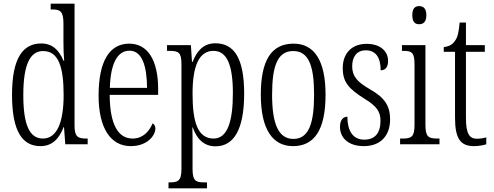

<svg xmlns="http://www.w3.org/2000/svg" viewBox="-20 -780 2668 1038"><path d="M199 10C262 10 300 -30 324 -93H326L333 0H454V-31H446C401 -31 383 -41 383 -100V-760H254V-729H260C304 -729 323 -721 323 -653V-554C323 -518 324 -483 327 -452H323C300 -507 265 -545 203 -545C104 -545 45 -467 45 -267C45 -68 102 10 199 10ZM212 -31C140 -31 106 -104 106 -266C106 -430 142 -504 213 -504C296 -504 324 -419 324 -266C324 -119 288 -31 212 -31Z M687 10C777 10 820 -48 820 -85C820 -100 813 -109 805 -113C787 -70 753 -31 697 -31C619 -31 574 -106 573 -267H835V-298C835 -454 779 -544 679 -544C573 -544 513 -451 513 -263C513 -89 577 10 687 10ZM775 -305H574C577 -430 612 -506 680 -506C748 -506 774 -424 775 -305Z M891 238H1099V206H1085C1040 206 1021 199 1021 135V24C1021 -23 1021 -63 1020 -91H1022C1044 -30 1081 11 1145 11C1243 11 1300 -78 1300 -274C1300 -465 1246 -546 1144 -546C1080 -546 1044 -504 1021 -445H1018L1012 -536H883V-505H895C945 -505 961 -497 961 -433V133C961 199 942 206 896 206H891ZM1135 -31C1047 -31 1021 -124 1021 -274C1021 -419 1054 -505 1134 -505C1207 -505 1239 -429 1239 -276C1239 -124 1210 -31 1135 -31Z M1564 10C1679 10 1740 -77 1740 -268C1740 -453 1679 -544 1567 -544C1447 -544 1390 -454 1390 -268C1390 -79 1455 10 1564 10ZM1566 -29C1485 -29 1451 -111 1451 -268C1451 -425 1481 -504 1565 -504C1649 -504 1678 -425 1678 -268C1678 -112 1649 -29 1566 -29Z M1947 10C2036 10 2089 -45 2089 -135C2089 -208 2059 -253 1979 -298C1912 -337 1884 -367 1884 -422C1884 -471 1907 -508 1958 -508C2010 -508 2038 -471 2038 -400C2065 -400 2078 -419 2078 -451C2078 -503 2036 -543 1962 -543C1884 -543 1833 -494 1833 -412C1833 -336 1865 -300 1951 -246C2019 -205 2037 -174 2037 -127C2037 -60 2007 -25 1949 -25C1887 -25 1858 -74 1858 -149C1837 -149 1818 -133 1818 -94C1818 -36 1862 10 1947 10Z M2246 -649C2268 -649 2285 -661 2285 -698C2285 -735 2268 -747 2246 -747C2224 -747 2209 -735 2209 -698C2209 -661 2224 -649 2246 -649ZM2143 0H2356V-31H2345C2296 -31 2280 -40 2280 -106V-536H2153V-505H2161C2208 -505 2221 -495 2221 -430V-104C2221 -40 2204 -31 2156 -31H2143Z M2543 10C2569 10 2593 5 2609 0V-37C2591 -33 2578 -30 2558 -30C2518 -30 2499 -57 2499 -142V-500H2601V-536H2499V-658H2465C2460 -606 2455 -578 2438 -557C2426 -539 2407 -529 2379 -525V-500H2440V-143C2440 -28 2471 10 2543 10Z"/></svg>

Font: Noto Serif Armenian ExtraCondensed Light
Style: Regular
Weight: 300
Width: 2
Designer: Monotype Design Team
Foundry: Monotype Imaging Inc.
Version: Version 2.008